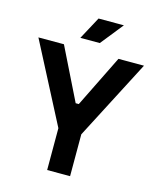

<svg xmlns="http://www.w3.org/2000/svg" viewBox="-129 -978 882 1068"><g transform="rotate(15 312.0 -444.0)"><path d="M246 0V-241L8 -700H155L303 -400H321L469 -700H616L378 -241V0ZM234 -758 304 -888H450L346 -758Z"/></g></svg>

Font: Space 7353
Style: Regular
Weight: 400
Designer: Christine Claussen + Ruben Lyon  (Space 7353)
Version: Version 1.000;FEAKit 1.0